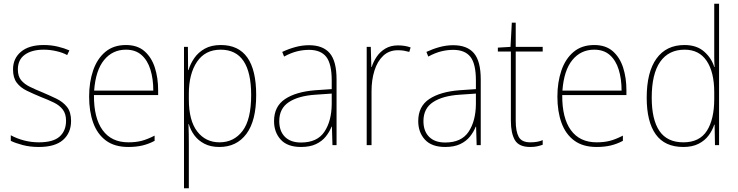

<svg xmlns="http://www.w3.org/2000/svg" viewBox="-20 -780 3967 1032"><path d="M362 -130Q362 -66 319 -28Q276 10 189 10Q141 10 101.5 -0.5Q62 -11 38 -23V-53Q71 -35 109.5 -25Q148 -15 189 -15Q266 -15 300.5 -46Q335 -77 335 -131Q335 -168 317.5 -191Q300 -214 269 -229Q238 -244 199 -259Q158 -276 124 -292.5Q90 -309 70 -335.5Q50 -362 50 -407Q50 -466 93 -502Q136 -538 215 -538Q255 -538 290.5 -529.5Q326 -521 353 -509L341 -484Q318 -497 283.5 -505Q249 -513 215 -513Q151 -513 113.5 -486Q76 -459 76 -407Q76 -370 93.5 -349Q111 -328 140.5 -313.5Q170 -299 207 -284Q247 -267 282.5 -250Q318 -233 340 -205.5Q362 -178 362 -130Z M657 -538Q719 -538 757 -504.5Q795 -471 812.5 -416Q830 -361 830 -295V-269H485Q484 -146 531.5 -80.5Q579 -15 670 -15Q710 -15 741 -23Q772 -31 811 -51V-23Q779 -6 745.5 2Q712 10 670 10Q596 10 549.5 -24.5Q503 -59 481 -120Q459 -181 459 -261Q459 -338 480.5 -401Q502 -464 546 -501Q590 -538 657 -538ZM657 -513Q585 -513 539.5 -457.5Q494 -402 486 -293H804Q804 -356 788.5 -406Q773 -456 740.5 -484.5Q708 -513 657 -513Z M1167 -538Q1357 -538 1357 -269Q1357 -131 1304.5 -60.5Q1252 10 1159 10Q1112 10 1078.5 -7.5Q1045 -25 1024.5 -53Q1004 -81 995 -113H993Q994 -88 994.5 -60.5Q995 -33 995 -4V232H969V-528H990L991 -403H993Q1003 -437 1024.5 -468Q1046 -499 1081 -518.5Q1116 -538 1167 -538ZM1166 -513Q1083 -513 1039 -448Q995 -383 995 -275V-246Q995 -132 1040 -73.5Q1085 -15 1160 -15Q1237 -15 1283.5 -76Q1330 -137 1330 -269Q1330 -513 1166 -513Z M1641 -537Q1716 -537 1752.5 -494Q1789 -451 1789 -353V0H1767L1764 -99H1762Q1751 -71 1731 -46Q1711 -21 1678.5 -5.5Q1646 10 1598 10Q1525 10 1489 -29.5Q1453 -69 1453 -129Q1453 -208 1512 -247.5Q1571 -287 1675 -295L1763 -301V-347Q1763 -437 1733.5 -474.5Q1704 -512 1641 -512Q1609 -512 1576.5 -504Q1544 -496 1507 -476L1497 -501Q1531 -517 1567.5 -527Q1604 -537 1641 -537ZM1676 -271Q1584 -265 1532.5 -231Q1481 -197 1481 -129Q1481 -75 1511.5 -44.5Q1542 -14 1598 -14Q1685 -14 1723.5 -71.5Q1762 -129 1763 -220V-277Z M2119 -536Q2157 -536 2187 -525L2180 -501Q2166 -505 2151.5 -507.5Q2137 -510 2119 -510Q2071 -510 2039.5 -480Q2008 -450 1992.5 -400Q1977 -350 1977 -290V0H1951V-528H1973L1976 -420H1978Q1987 -449 2005 -475.5Q2023 -502 2051.5 -519Q2080 -536 2119 -536Z M2416 -537Q2491 -537 2527.5 -494Q2564 -451 2564 -353V0H2542L2539 -99H2537Q2526 -71 2506 -46Q2486 -21 2453.5 -5.5Q2421 10 2373 10Q2300 10 2264 -29.5Q2228 -69 2228 -129Q2228 -208 2287 -247.5Q2346 -287 2450 -295L2538 -301V-347Q2538 -437 2508.5 -474.5Q2479 -512 2416 -512Q2384 -512 2351.5 -504Q2319 -496 2282 -476L2272 -501Q2306 -517 2342.5 -527Q2379 -537 2416 -537ZM2451 -271Q2359 -265 2307.5 -231Q2256 -197 2256 -129Q2256 -75 2286.5 -44.5Q2317 -14 2373 -14Q2460 -14 2498.5 -71.5Q2537 -129 2538 -220V-277Z M2830 -15Q2851 -15 2867.5 -18Q2884 -21 2897 -27V-2Q2883 3 2867.5 6.5Q2852 10 2830 10Q2769 10 2747.5 -27Q2726 -64 2726 -130V-503H2656V-524L2724 -528L2731 -658H2752V-528H2897V-503H2752V-130Q2752 -74 2768 -44.5Q2784 -15 2830 -15Z M3174 -538Q3236 -538 3274 -504.5Q3312 -471 3329.5 -416Q3347 -361 3347 -295V-269H3002Q3001 -146 3048.5 -80.5Q3096 -15 3187 -15Q3227 -15 3258 -23Q3289 -31 3328 -51V-23Q3296 -6 3262.5 2Q3229 10 3187 10Q3113 10 3066.5 -24.5Q3020 -59 2998 -120Q2976 -181 2976 -261Q2976 -338 2997.5 -401Q3019 -464 3063 -501Q3107 -538 3174 -538ZM3174 -513Q3102 -513 3056.5 -457.5Q3011 -402 3003 -293H3321Q3321 -356 3305.5 -406Q3290 -456 3257.5 -484.5Q3225 -513 3174 -513Z M3653 10Q3553 10 3504.5 -58Q3456 -126 3456 -255Q3456 -392 3508.5 -465Q3561 -538 3659 -538Q3725 -538 3765 -502.5Q3805 -467 3819 -420H3821Q3819 -448 3819 -474Q3819 -500 3819 -526V-760H3845V0H3823L3821 -110H3819Q3809 -79 3788.5 -51.5Q3768 -24 3734.5 -7Q3701 10 3653 10ZM3653 -15Q3740 -15 3779.5 -77Q3819 -139 3819 -248V-284Q3819 -392 3778.5 -452.5Q3738 -513 3660 -513Q3574 -513 3528.5 -448Q3483 -383 3483 -255Q3483 -137 3524.5 -76Q3566 -15 3653 -15Z"/></svg>

Font: Noto Sans SemiCondensed Thin
Style: Regular
Weight: 100
Width: 4
Designer: Monotype Design Team
Foundry: Monotype Imaging Inc.
Version: Version 2.013; ttfautohint (v1.8.4.7-5d5b)